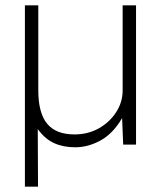

<svg xmlns="http://www.w3.org/2000/svg" viewBox="-20 -540 601 717"><path d="M73 157V-520H123V-203Q123 -118 156 -78Q189 -38 258 -38Q309 -38 349.5 -61Q390 -84 414 -121.5Q438 -159 438 -202V-520H488V0H440L436 -99Q402 -41 355.5 -15.5Q309 10 261 10Q216 10 182 -5.5Q148 -21 121 -58L122 157Z"/></svg>

Font: Lexend Deca ExtraLight
Style: Regular
Weight: 200
Designer: Bonnie Shaver-Troup, Thomas Jockin
Foundry: Lexend
Version: Version 1.008; ttfautohint (v1.8.4.7-5d5b)